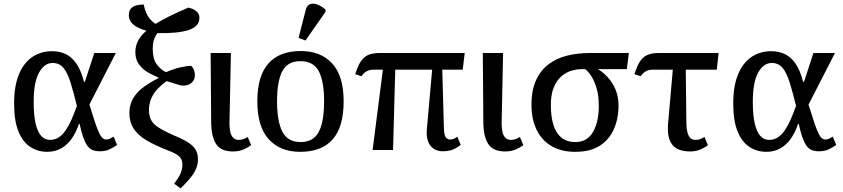

<svg xmlns="http://www.w3.org/2000/svg" viewBox="-20 -829 4658 1061"><path d="M241 10Q189 10 147.5 -17Q106 -44 82 -102.5Q58 -161 58 -257Q58 -354 84.5 -418Q111 -482 158.5 -514Q206 -546 267 -546Q310 -546 343.5 -530Q377 -514 402.5 -477Q428 -440 444 -377H449L501 -536H620L474 -251Q493 -189 506 -150.5Q519 -112 529 -92Q539 -72 548 -65Q557 -58 568 -58Q578 -58 588 -63Q598 -68 608 -74L627 -28Q610 -16 587 -4.5Q564 7 532 7Q507 7 490 -0.5Q473 -8 461 -26Q449 -44 439 -73Q429 -102 420 -144H416Q402 -101 378.5 -66Q355 -31 320.5 -10.5Q286 10 241 10ZM255 -56Q283 -56 304 -69.5Q325 -83 342.5 -108.5Q360 -134 375 -168Q390 -202 405 -244Q386 -321 369.5 -374Q353 -427 330.5 -454Q308 -481 271 -481Q248 -481 229.5 -468Q211 -455 196 -428.5Q181 -402 173.5 -361Q166 -320 166 -266Q166 -192 177 -145.5Q188 -99 208 -77.5Q228 -56 255 -56Z M978 212 942 186Q970 150 979 126Q988 102 988 82Q988 61 980 47.5Q972 34 953.5 23Q935 12 903 0Q831 -28 785 -56.5Q739 -85 717 -120.5Q695 -156 695 -203Q695 -252 716.5 -287Q738 -322 774.5 -348.5Q811 -375 855 -397V-401Q828 -412 798.5 -428.5Q769 -445 748.5 -472.5Q728 -500 728 -541Q728 -574 742.5 -603Q757 -632 789 -659Q762 -667 740 -678Q718 -689 705 -706Q692 -723 692 -744Q692 -768 703 -781Q714 -794 732.5 -799Q751 -804 774 -804Q779 -779 788 -758Q797 -737 810.5 -722Q824 -707 839 -697Q874 -718 919 -740.5Q964 -763 1021 -787Q1043 -782 1056 -773.5Q1069 -765 1075.5 -755Q1082 -745 1082 -731Q1082 -706 1066.5 -689Q1051 -672 1021 -662.5Q991 -653 948 -649Q905 -645 850 -646Q836 -627 830 -607Q824 -587 824 -560Q824 -506 844 -476.5Q864 -447 897 -430Q938 -448 978 -457Q1018 -466 1037 -465Q1048 -454 1052.5 -440.5Q1057 -427 1057 -414Q1057 -386 1037.5 -370.5Q1018 -355 990 -356Q982 -356 969.5 -359.5Q957 -363 940.5 -368.5Q924 -374 901 -381Q874 -362 852 -339Q830 -316 817 -287.5Q804 -259 803 -224Q803 -192 813.5 -169Q824 -146 853 -126.5Q882 -107 936 -83Q978 -66 1009 -48.5Q1040 -31 1057 -8Q1074 15 1074 52Q1074 79 1063 104.5Q1052 130 1030.5 156Q1009 182 978 212Z M1268 8Q1203 8 1176 -30.5Q1149 -69 1147 -147L1144 -536H1256L1248 -146Q1248 -121 1252.5 -100.5Q1257 -80 1268.5 -68Q1280 -56 1299 -56Q1315 -56 1326 -60.5Q1337 -65 1349 -72L1368 -27Q1353 -15 1327 -3.5Q1301 8 1268 8Z M1639 10Q1529 10 1465.5 -59Q1402 -128 1402 -269Q1402 -409 1463 -478Q1524 -547 1642 -547Q1753 -547 1816 -478Q1879 -409 1879 -269Q1879 -128 1818.5 -59Q1758 10 1639 10ZM1641 -44Q1689 -44 1717.5 -69.5Q1746 -95 1758.5 -145.5Q1771 -196 1771 -269Q1771 -380 1741.5 -435.5Q1712 -491 1640 -491Q1569 -491 1540 -435.5Q1511 -380 1511 -269Q1511 -158 1540.5 -101Q1570 -44 1641 -44ZM1668 -605 1630 -620 1670 -776Q1675 -795 1687 -802.5Q1699 -810 1714.5 -808.5Q1730 -807 1747 -798Q1764 -789 1779 -776V-764Z M1977 -408 1943 -419Q1952 -449 1963 -471Q1974 -493 1988.5 -507.5Q2003 -522 2024.5 -529Q2046 -536 2076 -536H2548L2537 -444H2043Q2031 -444 2020 -441Q2009 -438 1998 -430Q1987 -422 1977 -408ZM2039 0 2100 -476H2165L2152 0ZM2427 7Q2397 7 2375.5 -8Q2354 -23 2344.5 -50.5Q2335 -78 2339 -117L2371 -476H2423L2433 -123Q2434 -82 2443.5 -70Q2453 -58 2466 -58Q2476 -58 2485.5 -61Q2495 -64 2507 -74L2526 -28Q2495 -5 2473 1Q2451 7 2427 7Z M2772 8Q2707 8 2680 -30.5Q2653 -69 2651 -147L2648 -536H2760L2752 -146Q2752 -121 2756.5 -100.5Q2761 -80 2772.5 -68Q2784 -56 2803 -56Q2819 -56 2830 -60.5Q2841 -65 2853 -72L2872 -27Q2857 -15 2831 -3.5Q2805 8 2772 8Z M3159 10Q3083 10 3029 -21Q2975 -52 2946 -110.5Q2917 -169 2917 -250Q2917 -332 2943 -387.5Q2969 -443 3013.5 -475.5Q3058 -508 3115.5 -522Q3173 -536 3237 -536H3455L3444 -447H3284Q3313 -430 3339 -401.5Q3365 -373 3381.5 -334Q3398 -295 3398 -244Q3398 -175 3373 -117Q3348 -59 3295.5 -24.5Q3243 10 3159 10ZM3160 -44Q3225 -44 3257 -99.5Q3289 -155 3289 -245Q3289 -298 3278 -337Q3267 -376 3250.5 -403.5Q3234 -431 3214 -447H3194Q3169 -447 3139 -438.5Q3109 -430 3083 -408Q3057 -386 3040.5 -347Q3024 -308 3024 -247Q3024 -187 3037.5 -141Q3051 -95 3081 -69.5Q3111 -44 3160 -44Z M3520 -408 3486 -419Q3495 -449 3506 -471Q3517 -493 3531.5 -507.5Q3546 -522 3567.5 -529Q3589 -536 3619 -536H3951L3941 -444H3586Q3574 -444 3563 -441Q3552 -438 3541 -430Q3530 -422 3520 -408ZM3793 8Q3747 8 3718.5 -9Q3690 -26 3678.5 -61Q3667 -96 3672 -147L3702 -490H3769L3773 -146Q3773 -121 3778 -100.5Q3783 -80 3793.5 -68Q3804 -56 3823 -56Q3840 -56 3850.5 -60.5Q3861 -65 3873 -72L3892 -27Q3878 -15 3852 -3.5Q3826 8 3793 8Z M4215 10Q4163 10 4121.5 -17Q4080 -44 4056 -102.5Q4032 -161 4032 -257Q4032 -354 4058.5 -418Q4085 -482 4132.5 -514Q4180 -546 4241 -546Q4284 -546 4317.5 -530Q4351 -514 4376.5 -477Q4402 -440 4418 -377H4423L4475 -536H4594L4448 -251Q4467 -189 4480 -150.5Q4493 -112 4503 -92Q4513 -72 4522 -65Q4531 -58 4542 -58Q4552 -58 4562 -63Q4572 -68 4582 -74L4601 -28Q4584 -16 4561 -4.5Q4538 7 4506 7Q4481 7 4464 -0.5Q4447 -8 4435 -26Q4423 -44 4413 -73Q4403 -102 4394 -144H4390Q4376 -101 4352.5 -66Q4329 -31 4294.5 -10.5Q4260 10 4215 10ZM4229 -56Q4257 -56 4278 -69.5Q4299 -83 4316.5 -108.5Q4334 -134 4349 -168Q4364 -202 4379 -244Q4360 -321 4343.5 -374Q4327 -427 4304.5 -454Q4282 -481 4245 -481Q4222 -481 4203.5 -468Q4185 -455 4170 -428.5Q4155 -402 4147.5 -361Q4140 -320 4140 -266Q4140 -192 4151 -145.5Q4162 -99 4182 -77.5Q4202 -56 4229 -56Z"/></svg>

Font: ET Text
Style: Regular
Weight: 470
Designer: Monotype Design Team
Foundry: Monotype Imaging Inc.
Version: Version 2.009